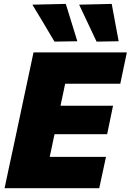

<svg xmlns="http://www.w3.org/2000/svg" viewBox="-20 -988 686 1008"><path d="M4 0Q16 -56.5 27.2 -109.2Q38.5 -162 53.5 -231L105 -473.5Q120 -544 131.8 -599Q143.5 -654 156 -713H646L611.5 -548.5H322Q317 -524 311.5 -497.8Q306 -471.5 299.5 -442L298 -433H573.5L542.5 -283.5H266.5L262 -264Q256.5 -236.5 251.2 -212Q246 -187.5 241 -164.5H536.5L501 0ZM266 -769.5Q238.5 -816.5 209.5 -864.8Q180.5 -913 150 -963.5L325.5 -967.5Q341 -918 355.8 -869.2Q370.5 -820.5 386 -771.5ZM487 -769.5Q465 -816.5 442 -865Q419 -913.5 395.5 -963.5L566.5 -967.5Q575.5 -918 584.8 -869Q594 -820 603 -771.5Z"/></svg>

Font: Commissioner ExtraBold
Style: Italic
Weight: 800
Italic angle: -12°
Designer: Kostas Bartsokas
Foundry: Kostas Bartsokas
Version: Version 1.000; ttfautohint (v1.8.3)